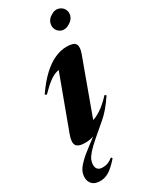

<svg xmlns="http://www.w3.org/2000/svg" viewBox="-255 -771 864 1071"><g transform="rotate(-30 176.5 -235.5)"><path d="M279 -699Q292.5 -708.5 306.8 -710.8Q321 -713 334.2 -708Q347.5 -703 357.5 -691.5Q373 -671 367 -646.2Q361 -621.5 337 -607Q323.5 -597.5 309.2 -594.8Q295 -592 282 -596.5Q269 -601 258.5 -613Q243 -633.5 248.8 -659Q254.5 -684.5 279 -699ZM222.5 -44.5 149.5 18Q111.5 50.5 92.2 72.5Q73 94.5 66.5 110.5Q60 126.5 60 141.5Q60 160 70 170.2Q80 180.5 101 180.5Q120 180.5 134.8 174.5Q149.5 168.5 167.5 155L173 164Q133 209 106.2 224.2Q79.5 239.5 51.5 239.5Q17 239.5 0.5 222.2Q-16 205 -16 179.5Q-16 161.5 -8.8 143Q-1.5 124.5 23.2 98.8Q48 73 101 33.5L156 -8.5L159 -3.5Q140 5 121.8 9Q103.5 13 86.5 13Q40.5 13 28.2 -6.8Q16 -26.5 32.5 -71.5L172.5 -450L197 -413.5Q170.5 -416.5 147.2 -410.8Q124 -405 97.2 -385.2Q70.5 -365.5 32.5 -326.5L23 -334Q65.5 -395.5 106 -432.8Q146.5 -470 185.5 -487Q224.5 -504 261 -504Q307 -504 318 -485.2Q329 -466.5 314.5 -426.5L174 -42.5L133 -69.5Q154.5 -68 179.5 -73.5Q204.5 -79 236.8 -99.8Q269 -120.5 310.5 -164.5L319.5 -157.5Q295 -120.5 270.8 -92.2Q246.5 -64 222.5 -44.5Z"/></g></svg>

Font: Newsreader 60pt
Style: Bold Italic
Weight: 700
Italic angle: -17°
Designer: Hugues Gentile
Foundry: Production Type
Version: Version 1.003